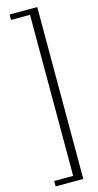

<svg xmlns="http://www.w3.org/2000/svg" viewBox="-150 -840 548 1079"><g transform="rotate(-15 124.5 -300.0)"><path d="M191 200H30V168.5H140.5V-768.5H30V-800H191Z"/></g></svg>

Font: Big Shoulders Text ExtraLight
Style: Regular
Weight: 250
Version: Version 2.002